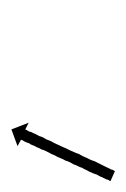

<svg xmlns="http://www.w3.org/2000/svg" viewBox="39 -622 226 345"><g transform="rotate(90 152.5 -449.0)"><path d="M304 -532Q303 -531 302.5 -529.5Q302 -528 302 -527Q301 -525 300 -523Q299 -521 298 -519Q297 -516 295.5 -513.5Q294 -511 293 -509Q292 -505 290.5 -502Q289 -499 288 -496Q286 -493 284.5 -489.5Q283 -486 281 -483Q280 -479 278 -475.5Q276 -472 275 -468Q273 -465 271 -461Q269 -457 268 -453Q266 -450 264.5 -446Q263 -442 261 -438Q259 -435 257.5 -431Q256 -427 254 -424Q252 -420 250.5 -417Q249 -414 248 -410Q246 -407 245 -404Q244 -401 242 -398Q241 -396 240 -393Q239 -390 237 -388Q236 -384 234 -380Q233 -378 231 -375Q231 -374 231 -373.5Q231 -373 231 -373L242 -367L212 -356L200 -387L212 -381Q213 -382 213 -383Q215 -387 216 -388Q216 -390 217 -392Q218 -394 219 -396Q220 -399 221.5 -401.5Q223 -404 224 -406Q225 -410 226.5 -413Q228 -416 230 -419Q231 -422 232.5 -425.5Q234 -429 236 -432Q238 -436 239.5 -439.5Q241 -443 243 -447Q244 -450 246 -454Q248 -458 250 -462Q251 -465 253 -469Q255 -473 256 -477Q258 -480 260 -484Q262 -488 263 -491Q265 -495 266.5 -498Q268 -501 269 -505Q271 -509 275 -517Q276 -519 277.5 -522Q279 -525 280 -527Q282 -532 284 -535Q284 -536 284.5 -537.5Q285 -539 286 -540Q286 -541 287 -542L305 -534Q305 -533 304 -532Z"/></g></svg>

Font: FRB American Cursive Just Arrows
Style: Italic
Weight: 400
Italic angle: -25°
Version: Version 2.0;Modular Font Editor K font №1